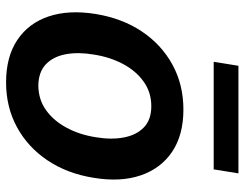

<svg xmlns="http://www.w3.org/2000/svg" viewBox="-104 -664 778 610"><g transform="rotate(90 285.0 -359.0)"><path d="M241.7 10.7Q160.6 10.7 107.2 -24.9Q53.7 -60.5 32.2 -124.5Q10.7 -188.5 24.4 -273.9Q38.1 -357.9 79.8 -420.4Q121.6 -482.9 185.3 -517.8Q249 -552.7 328.1 -552.7Q408.7 -552.7 461.9 -517.1Q515.1 -481.4 537.1 -417.2Q559.1 -353 544.9 -267.6Q531.7 -184.1 489.7 -121.3Q447.8 -58.6 384 -23.9Q320.3 10.7 241.7 10.7ZM252 -91.8Q296.9 -92.3 330.6 -116.7Q364.3 -141.1 386.2 -182.4Q408.2 -223.6 416 -274.4Q424.3 -323.7 416.7 -363.5Q409.2 -403.3 384.8 -427Q360.4 -450.7 317.4 -450.7Q272.9 -450.7 238.8 -426Q204.6 -401.4 182.9 -360.1Q161.1 -318.8 153.3 -267.6Q145 -218.8 152.3 -179Q159.7 -139.2 184.3 -115.7Q209 -92.3 252 -91.8ZM530.8 -727.5 518.1 -648.9H176.3L189 -727.5Z"/></g></svg>

Font: Inter Tight SemiBold
Style: Italic
Weight: 600
Italic angle: -9.39999°
Designer: Rasmus Andersson
Foundry: rsms
Version: Version 3.004